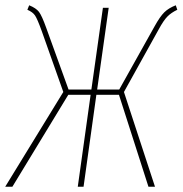

<svg xmlns="http://www.w3.org/2000/svg" viewBox="-31 -711 695 731"><path d="M638.2 -690.9 644 -673.8Q620.6 -662.6 606.2 -647.9Q591.8 -633.3 573.2 -599.1L440.9 -360.8L559.1 0H534.2L421.9 -350.1H335.9L287.1 0H265.1L314 -350.1H229L16.1 0H-11.2L210 -360.8L127.9 -592.8Q111.3 -638.7 102.5 -651.9Q93.8 -665 73.2 -673.8L80.1 -690.9Q106.4 -680.2 117.4 -665.8Q128.4 -651.4 145 -605L230 -370.1H316.9L360.8 -681.2H382.8L338.9 -370.1H422.9L558.1 -611.8Q578.1 -647.9 594.5 -664.1Q610.8 -680.2 638.2 -690.9Z"/></svg>

Font: Fira Sans Compressed Thin
Style: Italic
Weight: 100
Width: 3
Italic angle: -8°
Designer: Carrois Corporate & Edenspiekermann AG
Foundry: Carrois Corporate GbR & Edenspiekermann AG
Version: Version 4.203;PS 004.203;hotconv 1.0.88;makeotf.lib2.5.64775